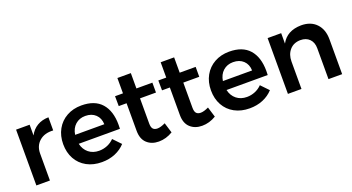

<svg xmlns="http://www.w3.org/2000/svg" viewBox="-47 -1192 3171 1730"><g transform="rotate(-20 1539.0 -327.0)"><path d="M393 -540V-414Q310 -419 260.5 -375.5Q211 -332 211 -258V0H81V-535H211V-432Q238 -484 284.5 -511.5Q331 -539 393 -540Z M964 -261Q964 -235 963 -222H568Q581 -165 621.5 -132.5Q662 -100 721 -100Q762 -100 799.5 -115.5Q837 -131 865 -160L935 -87Q895 -43 837.5 -19Q780 5 710 5Q628 5 565.5 -29Q503 -63 469 -124.5Q435 -186 435 -266Q435 -346 469.5 -408Q504 -470 566 -504.5Q628 -539 707 -539Q835 -539 899.5 -466Q964 -393 964 -261ZM845 -309Q843 -368 806 -403Q769 -438 708 -438Q651 -438 612.5 -403.5Q574 -369 565 -309Z M1389 -33Q1325 6 1255 6Q1186 6 1142 -34.5Q1098 -75 1098 -154V-418H1023L1022 -513H1098V-660H1227V-513H1380V-418H1227V-177Q1227 -140 1241 -124.5Q1255 -109 1283 -109Q1313 -109 1359 -131Z M1804 -33Q1740 6 1670 6Q1601 6 1557 -34.5Q1513 -75 1513 -154V-418H1438L1437 -513H1513V-660H1642V-513H1795V-418H1642V-177Q1642 -140 1656 -124.5Q1670 -109 1698 -109Q1728 -109 1774 -131Z M2381 -261Q2381 -235 2380 -222H1985Q1998 -165 2038.5 -132.5Q2079 -100 2138 -100Q2179 -100 2216.5 -115.5Q2254 -131 2282 -160L2352 -87Q2312 -43 2254.5 -19Q2197 5 2127 5Q2045 5 1982.5 -29Q1920 -63 1886 -124.5Q1852 -186 1852 -266Q1852 -346 1886.5 -408Q1921 -470 1983 -504.5Q2045 -539 2124 -539Q2252 -539 2316.5 -466Q2381 -393 2381 -261ZM2262 -309Q2260 -368 2223 -403Q2186 -438 2125 -438Q2068 -438 2029.5 -403.5Q1991 -369 1982 -309Z M3013 -334V0H2882V-296Q2882 -352 2850 -384.5Q2818 -417 2763 -417Q2698 -416 2660.5 -373Q2623 -330 2623 -263V0H2493V-535H2623V-435Q2678 -538 2815 -540Q2907 -540 2960 -484.5Q3013 -429 3013 -334Z"/></g></svg>

Font: Gontserrat Medium
Style: Regular
Weight: 500
Designer: Julieta Ulanovsky
Foundry: Julieta Ulanovsky
Version: Version 6.001